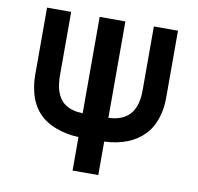

<svg xmlns="http://www.w3.org/2000/svg" viewBox="-80 -803 914 886"><g transform="rotate(10 377.0 -360.0)"><path d="M437 0H316.5V-157Q260.5 -159 211 -177.5Q105 -216 79 -327.5Q70 -365.5 70 -405V-720H183V-424.5Q183 -388 189.5 -361.5Q202.5 -312 234.5 -290.8Q266.5 -269.5 316.5 -268.5V-720H437V-268.5Q545.5 -272 565.5 -368.5Q570.5 -390 570.5 -424.5V-720H683.5V-405Q683.5 -362 674.5 -329Q659.5 -269 625 -232.5Q560 -162.5 437 -157Z"/></g></svg>

Font: Vortex Mix
Style: Bold
Weight: 700
Designer: Mikhail Sharanda
Foundry: Mikhail Sharanda
Version: Version 4.504;Glyphs 3.1.2 (3151)